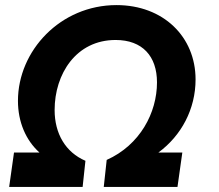

<svg xmlns="http://www.w3.org/2000/svg" viewBox="-20 -734 860 754"><path d="M16 0H304.5L315.5 -102.5C237.5 -136 194.5 -209 194.5 -302C194.5 -443 278.5 -577 434 -577C539.5 -577 596.5 -513 596.5 -410.5C596.5 -291.5 530 -164.5 399 -106L387.5 0H677L696 -135H602C692.5 -201.5 748 -306 748 -422C748 -589.5 621.5 -714 437.5 -714C217 -714 50.5 -534.5 50.5 -338C50.5 -255 81.5 -183 135 -135H35Z"/></svg>

Font: HK Grotesk ExtraBold
Style: Italic
Weight: 800
Italic angle: -16°
Designer: Alfredo Marco Pradil
Foundry: Hanken Design Co.
Version: Version 3.001;FEAKit 1.0